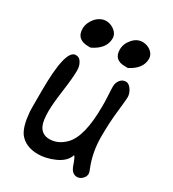

<svg xmlns="http://www.w3.org/2000/svg" viewBox="-151 -684 692 769"><g transform="rotate(30 194.5 -300.0)"><path d="M103 -476Q47 -476 47 -526Q47 -540 52.5 -553Q58 -566 67 -576.5Q76 -587 88.5 -593.5Q101 -600 114 -600Q135 -600 153 -586Q171 -572 171 -552Q171 -504 113 -476ZM270 -480Q218 -480 218 -528Q218 -555 237.5 -577.5Q257 -600 283 -600Q304 -600 321 -587Q338 -573 338 -554Q338 -508 283 -480ZM324 0Q300 0 289 -32Q277 -67 271 -70Q261 -37 218 -18Q179 -1 143 -1Q85 -1 56 -39Q36 -68 31 -128Q30 -133 30 -157.5Q30 -182 30 -227Q30 -421 77 -421Q95 -421 104 -403Q112 -389 112 -369Q112 -336 103 -271Q94 -205 94 -171Q94 -129 103 -108Q117 -76 153 -76Q192 -76 224 -108Q271 -155 271 -296Q271 -304 271 -315Q271 -326 270 -341Q269 -356 268.5 -367Q268 -378 268 -386Q268 -403 278 -416Q288 -429 304 -429Q319 -429 331 -410Q341 -394 341 -378Q341 -368 335 -314Q331 -281 329.5 -249.5Q328 -218 328 -188Q328 -117 353 -55Q359 -42 359 -34Q359 -21 348 -10.5Q337 0 324 0Z"/></g></svg>

Font: Dongol
Style: Regular
Weight: 400
Designer: Abdo Mohamed and Ibrahim Hamdi
Foundry: Protype Foundry
Version: Version 1.000;hotconv 1.0.109;makeotfexe 2.5.65596